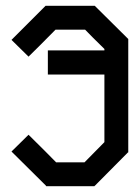

<svg xmlns="http://www.w3.org/2000/svg" viewBox="-20 -640 480 660"><path d="M338.9 -466.8V-471.7Q293.9 -515.6 272.5 -538.1H170.9Q109.4 -475.6 78.1 -445.3Q39.1 -483.4 19.5 -502.9L136.7 -620.1H305.7Q382.8 -543.9 420.9 -505.9V-116.2H419.9Q344.7 -40 306.6 -2Q304.7 -1 304.7 0H138.7L137.7 -2Q58.6 -80.1 19.5 -119.1Q58.6 -157.2 78.1 -176.8Q141.6 -114.3 172.9 -82H270.5Q315.4 -127.9 338.9 -151.4V-383.8H144.5V-466.8Z"/></svg>

Font: mr_KirucoupageG
Style: Regular
Weight: 400
Designer: Jan Henkel
Version: Version 1.00 May 25, 2020, initial release